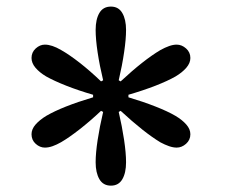

<svg xmlns="http://www.w3.org/2000/svg" viewBox="-20 -861 691 589"><path d="M320.3 -291.5Q296.4 -291.5 284.9 -311.3Q273.4 -331.1 273.4 -363.3Q273.4 -391.1 279.5 -431.4Q285.6 -471.7 296.4 -517.6L290 -521Q256.8 -489.7 224.4 -464.4Q191.9 -439 167.5 -424.8Q153.8 -417 141.4 -412.6Q128.9 -408.2 117.7 -408.2Q102.5 -408.2 89.6 -419.7Q76.7 -431.2 76.7 -449.2Q76.7 -464.8 89.1 -479Q101.6 -493.2 121.6 -505.4Q170.9 -534.2 265.6 -562.5V-570.3Q221.7 -583 183.8 -597.9Q146 -612.8 121.6 -626.5Q101.1 -638.7 88.9 -653.1Q76.7 -667.5 76.7 -683.1Q76.7 -700.7 89.6 -712.4Q102.5 -724.1 117.7 -724.1Q139.2 -724.1 167.5 -707.5Q191.9 -693.8 223.9 -668.9Q255.9 -644 290 -611.3L296.4 -614.7Q285.6 -659.7 279.5 -700.2Q273.4 -740.7 273.4 -769Q273.4 -801.8 284.9 -821.3Q296.4 -840.8 320.3 -840.8Q343.8 -840.8 355.2 -821Q366.7 -801.3 366.7 -769Q366.7 -741.2 360.8 -701.2Q355 -661.1 344.2 -614.7L350.1 -611.3Q420.4 -676.8 472.2 -707.5Q486.3 -715.3 498.8 -719.7Q511.2 -724.1 522 -724.1Q537.6 -724.1 550.8 -712.4Q564 -700.7 564 -683.1Q564 -667.5 551.5 -653.1Q539.1 -638.7 518.6 -626.5Q494.6 -612.8 457 -598.1Q419.4 -583.5 374 -570.3V-562.5Q418.5 -549.3 456.5 -534.4Q494.6 -519.5 518.6 -505.4Q539.1 -493.2 551.5 -479Q564 -464.8 564 -449.2Q564 -431.6 550.8 -419.9Q537.6 -408.2 522 -408.2Q511.2 -408.2 498.5 -412.6Q485.8 -417 472.2 -424.3Q421.9 -454.6 350.1 -521L344.2 -517.6Q354.5 -473.1 360.6 -432.4Q366.7 -391.6 366.7 -363.3Q366.7 -330.6 355.2 -311Q343.8 -291.5 320.3 -291.5Z"/></svg>

Font: Pinar-DS1-FD SemiBold
Style: Regular
Weight: 600
Designer: Amin Abedi
Version: Version 3.000